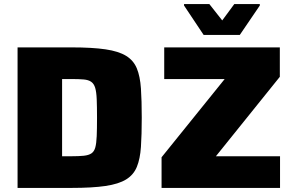

<svg xmlns="http://www.w3.org/2000/svg" viewBox="-20 -920 1435 940"><path d="M66 0V-688H330Q432 -688 496.5 -678.5Q561 -669 597.5 -646.5Q634 -624 650 -585Q666 -546 670 -486.5Q674 -427 674 -344Q674 -260 670 -201Q666 -142 650 -103Q634 -64 597.5 -41.5Q561 -19 496.5 -9.5Q432 0 330 0ZM284 -155H329Q366 -155 390 -157.5Q414 -160 427.5 -169Q441 -178 446.5 -198Q452 -218 453.5 -253.5Q455 -289 455 -343Q455 -398 453.5 -434Q452 -470 446 -490Q440 -510 426.5 -519.5Q413 -529 389.5 -531Q366 -533 330 -533H284ZM771 0V-150L1080 -533H784V-688H1350V-544L1037 -155H1351V0ZM977 -749 881 -893V-900H1005L1068 -820L1127 -900H1252V-893L1154 -749Z"/></svg>

Font: Saira SemiExpanded ExtraBold
Style: Regular
Weight: 800
Width: 6
Designer: Hector Gatti with collaboration of the Omnibus-Type team
Foundry: Omnibus-Type
Version: Version 1.101